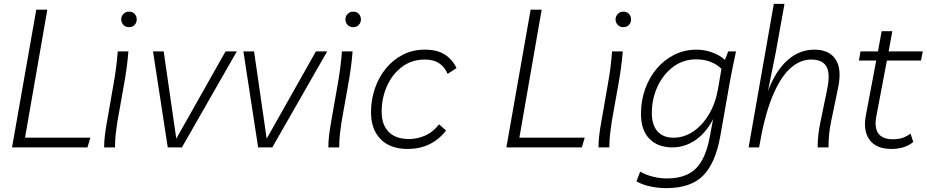

<svg xmlns="http://www.w3.org/2000/svg" viewBox="-20 -760 4778 990"><path d="M42 0 167 -710H224L109 -50H446L431 0Z M517 0Q517 -32 521 -64Q525 -96 531 -129L565 -324Q573 -368 578.5 -410.5Q584 -453 587 -495H642Q639 -453 632.5 -406.5Q626 -360 619 -322L585 -131Q580 -99 576.5 -67Q573 -35 573 0ZM645 -620Q627 -620 616 -632Q605 -644 605 -660Q605 -676 616.5 -688Q628 -700 645 -700Q664 -700 674.5 -688Q685 -676 685 -660Q685 -644 674.5 -632Q664 -620 645 -620Z M1143 -495H1201L918 0H845L769 -495H824L889 -45Z M1609 -495H1667L1384 0H1311L1235 -495H1290L1355 -45Z M1673 0Q1673 -32 1677 -64Q1681 -96 1687 -129L1721 -324Q1729 -368 1734.5 -410.5Q1740 -453 1743 -495H1798Q1795 -453 1788.5 -406.5Q1782 -360 1775 -322L1741 -131Q1736 -99 1732.5 -67Q1729 -35 1729 0ZM1801 -620Q1783 -620 1772 -632Q1761 -644 1761 -660Q1761 -676 1772.5 -688Q1784 -700 1801 -700Q1820 -700 1830.5 -688Q1841 -676 1841 -660Q1841 -644 1830.5 -632Q1820 -620 1801 -620Z M2082 8Q1992 8 1942.5 -42.5Q1893 -93 1893 -181Q1893 -244 1912.5 -302Q1932 -360 1968.5 -405.5Q2005 -451 2056.5 -477.5Q2108 -504 2171 -504Q2235 -504 2274.5 -478Q2314 -452 2334 -409L2288 -379Q2273 -415 2244 -434Q2215 -453 2170 -453Q2104 -453 2054 -416Q2004 -379 1976 -317.5Q1948 -256 1948 -183Q1948 -117 1984 -80Q2020 -43 2091 -43Q2134 -44 2173.5 -61.5Q2213 -79 2244 -119L2280 -87Q2206 8 2082 8Z M2591 0 2716 -710H2773L2658 -50H2995L2980 0Z M3066 0Q3066 -32 3070 -64Q3074 -96 3080 -129L3114 -324Q3122 -368 3127.5 -410.5Q3133 -453 3136 -495H3191Q3188 -453 3181.5 -406.5Q3175 -360 3168 -322L3134 -131Q3129 -99 3125.5 -67Q3122 -35 3122 0ZM3194 -620Q3176 -620 3165 -632Q3154 -644 3154 -660Q3154 -676 3165.5 -688Q3177 -700 3194 -700Q3213 -700 3223.5 -688Q3234 -676 3234 -660Q3234 -644 3223.5 -632Q3213 -620 3194 -620Z M3416 210Q3374 210 3332 201Q3290 192 3262 175L3281 125Q3310 142 3346.5 151Q3383 160 3419 160Q3515 160 3566.5 110.5Q3618 61 3639 -51L3657 -146Q3620 -74 3565 -37Q3510 0 3447 0Q3372 0 3328.5 -44.5Q3285 -89 3285 -173Q3285 -241 3306.5 -301Q3328 -361 3366.5 -406.5Q3405 -452 3457.5 -478Q3510 -504 3572 -504Q3614 -504 3654 -489Q3694 -474 3718 -451L3735 -495H3775Q3765 -447 3757 -409Q3749 -371 3744 -342L3694 -58Q3669 82 3605 146Q3541 210 3416 210ZM3452 -50Q3507 -50 3554 -81.5Q3601 -113 3635 -169.5Q3669 -226 3682 -300L3700 -405Q3677 -428 3644 -441Q3611 -454 3570 -454Q3502 -454 3450.5 -415Q3399 -376 3370 -313Q3341 -250 3341 -177Q3341 -116 3370 -83Q3399 -50 3452 -50Z M3840 0 3970 -740H4025L3981 -495L3940 -291Q3980 -396 4041 -450Q4102 -504 4179 -504Q4255 -504 4288.5 -454Q4322 -404 4301 -305L4265 -132Q4252 -70 4252 0H4196Q4196 -63 4210 -129L4245 -299Q4262 -380 4241.5 -416.5Q4221 -453 4163 -453Q4104 -453 4053 -406Q4002 -359 3961.5 -259.5Q3921 -160 3894 0Z M4577 8Q4498 8 4464 -38.5Q4430 -85 4444 -162L4498 -448H4409L4417 -495H4507L4526 -599H4581L4562 -495H4738L4729 -448H4553L4498 -157Q4488 -102 4509 -72Q4530 -42 4584 -42Q4609 -42 4630 -48Q4651 -54 4675 -71L4689 -28Q4667 -9 4637.5 -0.5Q4608 8 4577 8Z"/></svg>

Font: Livvic Light
Style: Italic
Weight: 300
Italic angle: -10°
Designer: Jacques Le Bailly, Baron von Fonthausen
Version: Version 1.001; ttfautohint (v1.8.2)